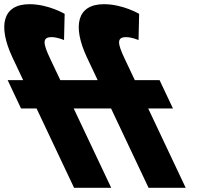

<svg xmlns="http://www.w3.org/2000/svg" viewBox="-243 -895 1013 915"><path d="M222.5 -513H44.5L-4.7 -617C-38.2 -688 -42.4 -718 2.6 -718C31.6 -718 62.2 -704 62.2 -704L65.1 -829C65.1 -829 -12.6 -875 -102.6 -875C-230.6 -875 -254 -772 -184 -622L-132.5 -513H-206.5L-142.7 -378H-68.7L110 0H287L108.3 -378H286.3L465 0H642L463.3 -378H581.3L517.5 -513H399.5L350.3 -617C316.8 -688 312.6 -718 357.6 -718C386.6 -718 417.2 -704 417.2 -704L420.1 -829C420.1 -829 342.4 -875 252.4 -875C124.4 -875 101 -772 171 -622Z"/></svg>

Font: Hussar
Style: BdOpOblFive
Weight: 700
Foundry: Cannot Into Space Fonts
Version: Version 2.00